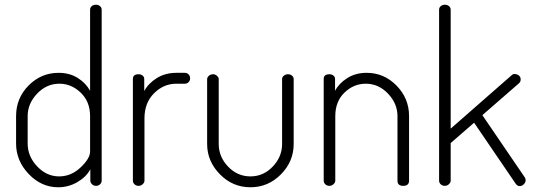

<svg xmlns="http://www.w3.org/2000/svg" viewBox="-20 -786 2256 812"><path d="M386 -766Q396 -766 403 -760Q410 -754 410 -745V-22Q410 -13 403 -6.5Q396 0 386 0Q376 0 369 -7Q362 -14 362 -22V-70Q345 -38 307.5 -16Q270 6 226 6Q155 6 101.5 -50Q48 -106 48 -179V-295Q48 -371 101 -424.5Q154 -478 228 -478Q274 -478 308.5 -456.5Q343 -435 361 -402V-745Q361 -754 368 -760Q375 -766 386 -766ZM97 -295V-179Q97 -125 137 -82.5Q177 -40 230 -40Q281 -40 321 -78Q361 -116 361 -145V-295Q361 -356 321.5 -394Q282 -432 231 -432Q177 -432 137 -390Q97 -348 97 -295Z M762 -432H726Q672 -432 631.5 -391.5Q591 -351 591 -286V-22Q591 -14 583.5 -7Q576 0 566 0Q556 0 549 -6.5Q542 -13 542 -22V-452Q542 -472 566 -472Q576 -472 583 -466.5Q590 -461 590 -452V-401Q608 -434 643.5 -456Q679 -478 726 -478H762Q771 -478 777.5 -471.5Q784 -465 784 -455Q784 -445 777.5 -438.5Q771 -432 762 -432Z M856 -177V-451Q856 -459 863.5 -465.5Q871 -472 881 -472Q890 -472 897.5 -465.5Q905 -459 905 -451V-177Q905 -123 944.5 -81.5Q984 -40 1039 -40Q1094 -40 1133.5 -81.5Q1173 -123 1173 -177V-452Q1173 -460 1180.5 -466Q1188 -472 1198 -472Q1208 -472 1215 -466Q1222 -460 1222 -452V-177Q1222 -103 1168 -48.5Q1114 6 1039 6Q964 6 910 -49Q856 -104 856 -177Z M1398 -295V-22Q1398 -14 1390.5 -7Q1383 0 1373 0Q1363 0 1356 -6.5Q1349 -13 1349 -22V-452Q1349 -472 1373 -472Q1383 -472 1390 -466.5Q1397 -461 1397 -452V-402Q1414 -434 1449 -456Q1484 -478 1531 -478Q1604 -478 1657 -424Q1710 -370 1710 -295V-22Q1710 0 1685 0Q1661 0 1661 -22V-295Q1661 -348 1621 -390Q1581 -432 1527 -432Q1476 -432 1437 -394.5Q1398 -357 1398 -295Z M2175 -434 2020 -299 2200 -35Q2203 -30 2203 -24Q2203 -15 2195.5 -7Q2188 1 2178 1Q2168 1 2161 -9L1985 -267L1886 -181V-22Q1886 -14 1878.5 -7Q1871 0 1861 0Q1851 0 1844 -6.5Q1837 -13 1837 -22V-745Q1837 -754 1844 -760Q1851 -766 1861 -766Q1872 -766 1879 -760Q1886 -754 1886 -745V-242L2144 -468Q2149 -473 2156 -473Q2166 -473 2174 -467Q2182 -461 2182 -450Q2182 -440 2175 -434Z"/></svg>

Font: Dosis
Style: Light
Weight: 300
Designer: Edgar Tolentino, Pablo Impallari, Igino Marini
Foundry: Edgar Tolentino, Pablo Impallari, Igino Marini
Version: Version 1.007